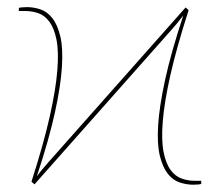

<svg xmlns="http://www.w3.org/2000/svg" viewBox="-20 -515 619 540"><path d="M510.5 -486.5Q476.5 -380.5 459.2 -303.8Q442 -227 437.8 -173.8Q433.5 -120.5 440 -87.8Q446.5 -55 459.8 -37Q473 -19 491 -12.8Q509 -6.5 527.5 -6.5H546V1.5Q546 3 538.5 3.8Q531 4.5 523.5 4.5Q504.5 4.5 485.5 -1.8Q466.5 -8 452 -26.2Q437.5 -44.5 429.5 -77.2Q421.5 -110 424.8 -162.8Q428 -215.5 444.5 -291.2Q461 -367 495.5 -471.5Q487 -460.5 479.5 -451.2Q472 -442 463.5 -432.5L77 3.5L68.5 -4Q102.5 -110 119.8 -186.8Q137 -263.5 141.2 -316.8Q145.5 -370 139 -402.8Q132.5 -435.5 119.2 -453.5Q106 -471.5 88 -477.8Q70 -484 51.5 -484H33V-492Q33 -493.5 40.5 -494.2Q48 -495 55.5 -495Q74.5 -495 93.5 -488.8Q112.5 -482.5 127 -464.2Q141.5 -446 149.5 -413.2Q157.5 -380.5 154.2 -327.5Q151 -274.5 134.5 -198.8Q118 -123 83.5 -19Q91.5 -30 99.2 -39Q107 -48 115.5 -58L502 -494Z"/></svg>

Font: Lato Hairline
Style: Regular
Weight: 100
Designer: Lukasz Dziedzic
Foundry: tyPoland Lukasz Dziedzic
Version: Version 2.007; 2014-02-27